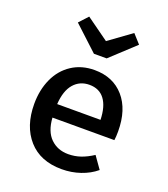

<svg xmlns="http://www.w3.org/2000/svg" viewBox="-146 -903 893 1020"><g transform="rotate(20 300.0 -393.0)"><path d="M326 -74Q363 -74 396.5 -85.5Q430 -97 465 -120L513 -52Q476 -21 426 -4Q376 13 321 13Q200 13 133 -62.5Q66 -138 66 -264Q66 -343 95 -406.5Q124 -470 179 -506Q234 -542 307 -542Q412 -542 473.5 -471.5Q535 -401 535 -278Q535 -248 532 -228H182Q187 -151 226.5 -112.5Q266 -74 326 -74ZM181 -304H426Q424 -379 394 -419Q364 -459 308 -459Q254 -459 220 -420Q186 -381 181 -304ZM482 -749 345 -622H273L136 -749L182 -799L310 -707L437 -799Z"/></g></svg>

Font: Fira Mono Medium
Style: Regular
Weight: 500
Designer: Carrois Corporate & Edenspiekermann AG
Foundry: Carrois Corporate GbR & Edenspiekermann AG
Version: Version 3.206